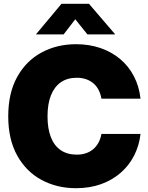

<svg xmlns="http://www.w3.org/2000/svg" viewBox="-20 -969 773 1000"><path d="M375.5 11.2Q276.4 11.2 196.3 -32Q116.2 -75.2 69.6 -158.9Q22.9 -242.7 22.9 -363.3Q22.9 -484.9 69.8 -568.8Q116.7 -652.8 196.8 -695.8Q276.9 -738.8 375.5 -738.8Q444.8 -738.8 503.2 -718.8Q561.5 -698.7 605.7 -661.6Q649.9 -624.5 677.2 -572.3Q704.6 -520 711.9 -455.1H508.3Q503.9 -480.5 493.4 -500.7Q482.9 -521 466.6 -534.9Q450.2 -548.8 428.5 -556.4Q406.7 -564 379.9 -564Q330.6 -564 296.6 -540.3Q262.7 -516.6 245.1 -471.9Q227.5 -427.2 227.5 -363.3Q227.5 -299.3 244.9 -254.6Q262.2 -210 296.4 -186.8Q330.6 -163.6 379.9 -163.6Q406.2 -163.6 427.7 -170.9Q449.2 -178.2 465.8 -192.4Q482.4 -206.5 493.2 -226.6Q503.9 -246.6 508.3 -271.5H711.9Q705.1 -211.4 679 -159.7Q652.8 -107.9 609.1 -69.6Q565.4 -31.2 506.6 -10Q447.8 11.2 375.5 11.2ZM311.5 -790H168V-791L300.3 -949.2H443.4L579.1 -791V-790H435.1L372.1 -868.7Z"/></svg>

Font: Inter 28pt Black
Style: Regular
Weight: 900
Designer: Rasmus Andersson
Foundry: rsms
Version: Version 4.001;git-66647c0bb